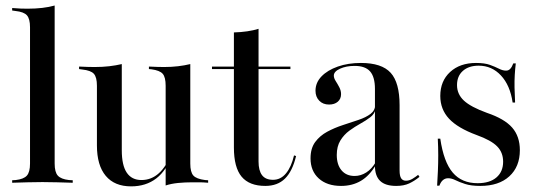

<svg xmlns="http://www.w3.org/2000/svg" viewBox="-20 -652 1919 685"><path d="M131.5 -2.4Q103.2 -2.4 78.2 -1.6Q53.2 -0.8 23.4 0V-8.9L36.3 -9.7Q64.5 -12.9 75.8 -25.4Q87.1 -37.9 87.1 -68.5V-207.3H175V-68.5Q175 -37.9 186.3 -25.4Q197.6 -12.9 225.8 -9.7L239.5 -8.9V0Q208.9 -0.8 183.9 -1.6Q158.9 -2.4 131.5 -2.4ZM87.1 -207.3V-554.8Q87.1 -584.7 76.2 -597.2Q65.3 -609.7 34.7 -612.9L23.4 -614.5V-623.4Q41.9 -621.8 54.4 -621.4Q66.9 -621 79 -621Q106.5 -621 130.6 -623.8Q154.8 -626.6 175 -632.3V-623.4V-207.3Z M414.5 -414.5V-207.3H325.8V-346Q325.8 -376.6 314.9 -388.7Q304 -400.8 273.4 -404L262.1 -405.6V-414.5Q280.6 -413.7 293.1 -413.3Q305.6 -412.9 317.7 -412.9Q346 -412.9 369.8 -415.7Q393.5 -418.5 414.5 -423.4ZM414.5 -207.3V-116.1Q414.5 -62.1 432.3 -35.9Q450 -9.7 484.7 -9.7Q520.2 -9.7 547.2 -34.3Q574.2 -58.9 592.7 -107.3L595.2 -103.2Q575 -44.4 537.9 -15.7Q500.8 12.9 447.6 12.9Q388.7 12.9 357.3 -24.6Q325.8 -62.1 325.8 -133.1V-207.3ZM571 0V-207.3H658.9V-68.5Q658.9 -37.9 669.8 -25.8Q680.6 -13.7 711.3 -9.7L722.6 -8.9V0Q704 -1.6 691.9 -1.6Q679.8 -1.6 666.9 -1.6Q639.5 -1.6 615.3 0.8Q591.1 3.2 571 9.7ZM658.9 -414.5V-207.3H571V-346Q571 -376.6 560.5 -388.7Q550 -400.8 520.2 -404.8L511.3 -405.6V-414.5Q529.8 -413.7 541.9 -413.3Q554 -412.9 565.3 -412.9Q591.9 -412.9 615.3 -415.7Q638.7 -418.5 658.9 -423.4Z M926.6 11.3Q869.4 11.3 841.9 -21.8Q814.5 -54.8 814.5 -125.8V-207.3H902.4V-75.8Q902.4 -43.5 914.9 -27Q927.4 -10.5 954 -10.5Q981.5 -10.5 1000.4 -33.5Q1019.4 -56.5 1029 -97.6L1036.3 -95.2Q1023.4 -41.1 996.8 -14.9Q970.2 11.3 926.6 11.3ZM814.5 -207.3V-536.3Q840.3 -537.1 862.1 -540.3Q883.9 -543.5 902.4 -549.2V-207.3ZM736.3 -405.6V-414.5H1016.1V-405.6Z M1317.7 -207.3V-334.7Q1317.7 -377.4 1300.4 -397.2Q1283.1 -416.9 1245.2 -416.9Q1215.3 -416.9 1193.1 -406.9Q1171 -396.8 1171 -382.3Q1171 -373.4 1177.4 -363.3Q1183.9 -353.2 1190.3 -341.1Q1196.8 -329 1196.8 -316.1Q1196.8 -299.2 1185.1 -289.1Q1173.4 -279 1154 -279Q1132.3 -279 1119 -292.7Q1105.6 -306.5 1105.6 -328.2Q1105.6 -357.3 1127 -379.4Q1148.4 -401.6 1185.1 -414.5Q1221.8 -427.4 1267.7 -427.4Q1341.9 -427.4 1373.8 -392.3Q1405.6 -357.3 1405.6 -276.6V-207.3ZM1196.8 11.3Q1146.8 11.3 1117.3 -15.3Q1087.9 -41.9 1087.9 -87.1Q1087.9 -122.6 1104.4 -145.2Q1121 -167.7 1147.2 -181.9Q1173.4 -196 1202.8 -205.6Q1232.3 -215.3 1258.9 -224.2Q1285.5 -233.1 1302 -245.6Q1318.5 -258.1 1318.5 -278.2L1319.4 -261.3Q1316.1 -245.2 1300.8 -233.5Q1285.5 -221.8 1265.7 -210.9Q1246 -200 1226.6 -185.9Q1207.3 -171.8 1194.4 -150.8Q1181.5 -129.8 1181.5 -99.2Q1181.5 -64.5 1198.4 -44.4Q1215.3 -24.2 1245.2 -24.2Q1266.9 -24.2 1286.7 -36.7Q1306.5 -49.2 1321 -74.2V-63.7Q1298.4 -25 1267.7 -6.9Q1237.1 11.3 1196.8 11.3ZM1405.6 -43.5Q1405.6 -24.2 1411.3 -15.7Q1416.9 -7.3 1428.2 -7.3Q1440.3 -7.3 1451.6 -14.1Q1462.9 -21 1471.8 -28.2L1476.6 -21Q1458.9 -6.5 1439.9 2.4Q1421 11.3 1393.5 11.3Q1354.8 11.3 1336.3 -6.5Q1317.7 -24.2 1317.7 -60.5V-207.3H1405.6Z M1693.5 11.3Q1660.5 11.3 1639.5 4.4Q1618.5 -2.4 1604.8 -9.3Q1591.1 -16.1 1579 -16.1Q1557.3 -16.1 1547.6 10.5H1539.5Q1541.1 -15.3 1542.3 -42.3Q1543.5 -69.4 1543.5 -98Q1543.5 -126.6 1541.9 -157.3H1550.8Q1562.9 -74.2 1595.2 -36.3Q1627.4 1.6 1683.9 1.6Q1727.4 1.6 1751.2 -19Q1775 -39.5 1775 -75Q1775 -108.1 1753.6 -129.8Q1732.3 -151.6 1680.6 -170.2Q1612.9 -195.2 1581.9 -228.6Q1550.8 -262.1 1550.8 -309.7Q1550.8 -362.9 1585.9 -395.2Q1621 -427.4 1678.2 -427.4Q1708.9 -427.4 1727.8 -420.6Q1746.8 -413.7 1760.1 -406.9Q1773.4 -400 1785.5 -400Q1794.4 -400 1800.4 -406.5Q1806.5 -412.9 1811.3 -425.8H1820.2Q1817.7 -405.6 1816.5 -384.7Q1815.3 -363.7 1815.7 -339.9Q1816.1 -316.1 1817.7 -286.3H1808.9Q1800 -347.6 1767.3 -382.7Q1734.7 -417.7 1687.9 -417.7Q1652.4 -417.7 1631.5 -399.2Q1610.5 -380.6 1610.5 -348.4Q1610.5 -316.1 1635.1 -293.1Q1659.7 -270.2 1717.7 -249.2Q1779.8 -228.2 1807.3 -196.8Q1834.7 -165.3 1834.7 -116.1Q1834.7 -57.3 1797.2 -23Q1759.7 11.3 1693.5 11.3Z"/></svg>

Font: Playfair 144pt SemiCondensed Medium
Style: Regular
Weight: 500
Width: 4
Designer: Claus Eggers Sørensen
Foundry: Claus Eggers Sørensen
Version: Version 2.203